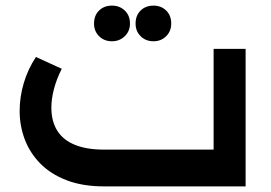

<svg xmlns="http://www.w3.org/2000/svg" viewBox="-20 -664 964 684"><path d="M351 0Q274 0 217 -22Q160 -44 123 -82Q86 -120 68 -168Q50 -216 50 -269Q50 -318 64.5 -367.5Q79 -417 108 -461L200 -419Q181 -381 172 -346Q163 -311 163 -281Q163 -232 184 -198.5Q205 -165 247 -148Q289 -131 350 -131H741V-490H855V0ZM527 -517Q499 -517 481 -535Q463 -553 463 -580Q463 -609 481 -626.5Q499 -644 527 -644Q554 -644 572 -626.5Q590 -609 590 -580Q590 -553 572 -535Q554 -517 527 -517ZM379 -517Q351 -517 333 -535Q315 -553 315 -580Q315 -609 333 -626.5Q351 -644 379 -644Q406 -644 424.5 -626.5Q443 -609 443 -580Q443 -553 424.5 -535Q406 -517 379 -517Z"/></svg>

Font: Alexandria Medium
Style: Regular
Weight: 500
Designer: Mohamed Gaber
Foundry: Kief Type Foundry
Version: Version 5.100